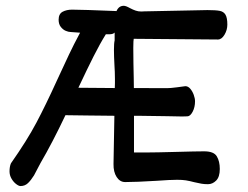

<svg xmlns="http://www.w3.org/2000/svg" viewBox="-20 -621 852 659"><path d="M438 -478.5Q437.5 -474.1 437.5 -456.5L438 -403.8Q439 -372.6 439 -354.5L439.5 -318.8Q479 -318.4 553.2 -318.4Q564.9 -318.4 586.9 -321.3Q608.9 -324.2 616.2 -325.2Q625.5 -325.2 633.1 -316.4Q640.6 -307.6 645 -295.4Q649.4 -283.2 649.4 -273.4Q649.4 -252.9 641.1 -237.3Q632.8 -221.7 623 -221.7Q618.7 -221.2 604.5 -221.2Q594.7 -221.2 553.7 -222.2Q467.3 -223.6 454.1 -223.6H439.9V-97.7H485.4Q514.2 -97.7 583.5 -99.6Q652.8 -101.6 680.7 -101.6Q713.9 -101.6 724.1 -84.5Q734.4 -67.4 734.4 -41Q734.4 -13.7 721.9 -1.2Q709.5 11.2 693.8 11.2Q681.2 11.2 671.4 9.5Q661.6 7.8 647 4.4Q630.4 0 617.9 -2Q605.5 -3.9 587.9 -3.9Q564 -3.9 518.6 -0.5Q446.3 3.9 409.7 3.9Q391.6 3.9 380.4 -13.4Q369.1 -30.8 369.6 -58.1L372.6 -223.6Q338.4 -223.6 280.8 -224.6L204.6 -225.6Q159.7 -130.9 119.1 -61.5L96.7 -19Q86.4 -2.4 75.9 7.6Q65.4 17.6 50.3 17.6Q44.4 17.6 35.4 10.7Q26.4 3.9 19.5 -7.8Q12.7 -19.5 12.7 -32.7Q12.7 -49.3 17.6 -60.5Q72.8 -139.2 104.7 -199.5Q136.7 -259.8 175.8 -345.7Q201.2 -400.4 217 -434.1Q232.9 -467.8 254.9 -508.8Q227.1 -511.2 221.7 -511.2Q215.3 -511.2 205.8 -515.1Q196.3 -519 188.7 -528.6Q181.2 -538.1 181.2 -553.2Q181.2 -573.2 194.8 -580.6Q208.5 -587.9 227.5 -587.9Q261.7 -587.9 379.9 -583Q387.7 -601.1 404.8 -601.1Q412.1 -601.1 425.8 -593.3Q437 -587.4 445.8 -584.5Q454.6 -581.5 464.8 -581.5Q472.2 -581.5 475.1 -582L691.9 -586.4Q721.2 -586.4 734.4 -583.7Q747.6 -581.1 753.9 -570.6Q760.3 -560.1 760.3 -536.6Q760.3 -518.1 750.5 -501.7Q740.7 -485.4 728 -485.4L439 -487.8Q439 -485.8 438.5 -483.2Q438 -480.5 438 -478.5ZM374 -318.8 374.5 -335.9V-349.6Q374.5 -363.8 374 -374.8Q373.5 -385.7 373 -393.6Q371.1 -428.7 371.1 -449.2Q371.1 -472.7 373.5 -482.4V-509.3Q368.2 -503.4 356 -503.4H343.3Q323.2 -471.2 301.5 -428.2Q279.8 -385.3 249 -319.8Z"/></svg>

Font: Dekko
Style: Regular
Weight: 400
Designer: Multiple
Foundry: Sorkin Type
Version: Version 2.001